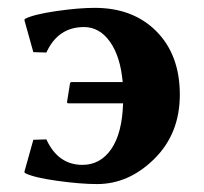

<svg xmlns="http://www.w3.org/2000/svg" viewBox="-20 -459 519 489"><path d="M292.5 -250Q286.6 -315.4 260 -352.8Q233.4 -390.1 193.8 -390.1Q127.9 -390.1 98.1 -325.2L64.9 -326.2L42 -408.2L43.9 -411.1Q65.9 -422.4 123 -430.7Q180.2 -439 221.2 -439Q319.3 -439 378.7 -378.9Q438 -318.8 438 -217.8Q438 -118.7 373 -54.4Q308.1 9.8 227.1 9.8Q185.1 9.8 125.5 1.5Q65.9 -6.8 43.9 -18.1L42 -21L64.9 -103L98.1 -104Q127.9 -39.1 189.9 -39.1Q235.4 -39.1 263.2 -79.1Q291 -119.1 293.5 -195.8H154.8Q149.9 -195.8 150.9 -200.2L158.2 -246.1Q159.2 -250 162.1 -250Z"/></svg>

Font: Linux Biolinum
Style: Bold
Weight: 700
Designer: Philipp H. Poll
Foundry: Philipp H. Poll
Version: Version 1.3.2 ; ttfautohint (v0.9)